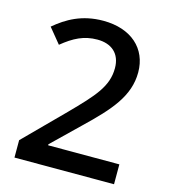

<svg xmlns="http://www.w3.org/2000/svg" viewBox="-108 -810 789 896"><g transform="rotate(15 286.0 -362.0)"><path d="M526 0V-96H182V-101L312 -227C427 -337 500 -419 500 -533C500 -648 416 -724 281 -724C178 -724 108 -683 50 -634L109 -562C164 -607 212 -632 277 -632C345 -632 390 -595 390 -524C390 -436 337 -379 230 -270L45 -84V0Z"/></g></svg>

Font: Noto Sans Lisu Medium
Style: Regular
Weight: 500
Designer: Monotype Design Team. David Williams.
Foundry: Monotype Imaging Inc.
Version: Version 2.102